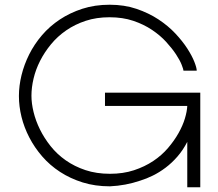

<svg xmlns="http://www.w3.org/2000/svg" viewBox="-20 -794 922 812"><path d="M756 -495Q756 -500 748.5 -519.5Q741 -539 724.5 -564Q708 -589 683 -616.5Q658 -644 623 -667.5Q588 -691 543.5 -706Q499 -721 443 -721Q388 -721 342.5 -706Q297 -691 260 -665.5Q223 -640 195.5 -606.5Q168 -573 149.5 -536.5Q131 -500 122 -462Q113 -424 113 -389Q113 -357 122 -320Q131 -283 149 -246.5Q167 -210 194 -176Q221 -142 258 -116Q295 -90 341.5 -74.5Q388 -59 445 -59Q501 -59 546.5 -74Q592 -89 628 -113Q664 -137 690.5 -168Q717 -199 735 -231Q753 -263 762 -293Q771 -323 772 -346H424V-402H827V-2H772V-194Q754 -159 730.5 -132Q707 -105 680.5 -85Q654 -65 626.5 -51.5Q599 -38 573 -30Q511 -9 445 -6Q382 -6 329.5 -22.5Q277 -39 234 -67Q191 -95 158.5 -132.5Q126 -170 104 -212.5Q82 -255 71 -299.5Q60 -344 60 -388Q60 -431 71 -476Q82 -521 103.5 -564Q125 -607 157.5 -645Q190 -683 233 -711.5Q276 -740 328.5 -757Q381 -774 444 -774Q506 -774 557.5 -756.5Q609 -739 650 -712Q691 -685 721.5 -652.5Q752 -620 772 -589Q792 -558 802 -532.5Q812 -507 812 -495Z"/></svg>

Font: LuenTai2017
Style: Regular
Weight: 400
Designer: LuenTai
Foundry: Microsoft Corpration
Version: Version 1.00 November 27, 2016, initial release